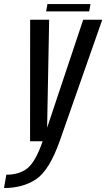

<svg xmlns="http://www.w3.org/2000/svg" viewBox="-84 -693 522 942"><path d="M63.5 0H208.6L417.7 -596.2H324.2L147.9 -68.4H147.2L157.2 -596.2H63.9ZM-64.4 229.5Q28.7 229.5 93.2 186.2Q157.7 143 208.6 0L125.6 -0.8Q90.5 100.7 50.7 132.4Q11 164.2 -53 164.2ZM142.2 -637.2H353.5L360 -673H148.8Z"/></svg>

Font: Anybody Thin Condensed
Style: Italic
Weight: 100
Width: 3
Italic angle: -10°
Version: Version 1.113;gftools[0.9.25]